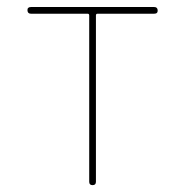

<svg xmlns="http://www.w3.org/2000/svg" viewBox="-20 -540 540 560"><path d="M70.3 -500Q60.5 -500 60.1 -509.8Q59.6 -519.5 70.3 -519.5H429.7Q439.5 -519.5 439.9 -509.8Q440.4 -500 429.7 -500H264.6Q259.8 -500 259.8 -495.1V-9.8Q259.8 0 250 0Q240.2 0 240.2 -9.8V-495.1Q240.2 -500 235.4 -500Z"/></svg>

Font: Rounded-X Mgen+ 1m thin
Style: Regular
Weight: 100
Designer: [Source Han Sans]
Ryoko NISHIZUKA  (kana & ideographs); Paul D. Hunt (Latin, Greek & Cyrillic); Wenlong ZHANG  (bopomofo
Version: Version 1.059.20150602